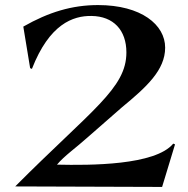

<svg xmlns="http://www.w3.org/2000/svg" viewBox="-20 -735 744 758"><path d="M40 1 620 3 671 -165 664 -168C593 -82 336 -82 205 -85C234 -120 282 -153 325 -192L461 -311C558 -391 632 -458 632 -547C632 -637 538 -715 367 -715C264 -715 172 -687 72 -630L99 -466L106 -463C175 -640 268 -673 341 -672C428 -671 479 -616 479 -528C479 -386 343 -303 40 1Z"/></svg>

Font: Coconat Demi
Style: Regular
Weight: 400
Designer: Sara Lavazza
Foundry: Collletttivo
Version: Version 1.000;Glyphs 3.2 (3217)